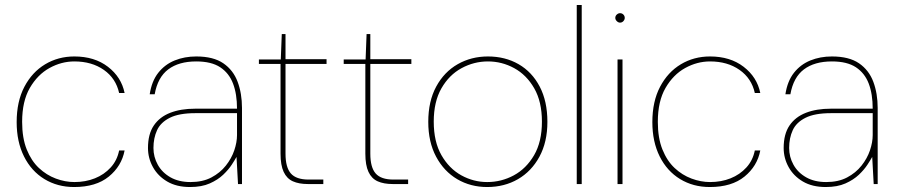

<svg xmlns="http://www.w3.org/2000/svg" viewBox="-20 -740 3607 772"><path d="M278 12Q211 12 158.5 -20Q106 -52 76.5 -111Q47 -170 47 -249Q47 -332 78 -391Q109 -450 161.5 -481.5Q214 -513 279 -513Q360 -513 414 -471.5Q468 -430 481 -366H459Q446 -425 397.5 -459Q349 -493 279 -493Q227 -493 179 -466.5Q131 -440 100 -386.5Q69 -333 69 -250Q69 -185 87.5 -139Q106 -93 136.5 -64.5Q167 -36 204.5 -22Q242 -8 279 -8Q324 -8 361.5 -23Q399 -38 425 -66.5Q451 -95 459 -135H481Q469 -72 417.5 -30Q366 12 278 12Z M744 12Q690 12 652.5 -10Q615 -32 595 -68Q575 -104 575 -145Q575 -201 598.5 -235.5Q622 -270 664.5 -286.5Q707 -303 765 -303H933Q933 -362 917 -404Q901 -446 865.5 -469.5Q830 -493 769 -493Q699 -493 656.5 -461Q614 -429 602 -361H582Q590 -414 616.5 -447.5Q643 -481 682.5 -497Q722 -513 769 -513Q838 -513 878 -485.5Q918 -458 935.5 -411Q953 -364 953 -306V0H937L931 -109Q925 -98 912 -78Q899 -58 877.5 -37.5Q856 -17 823.5 -2.5Q791 12 744 12ZM746 -8Q795 -8 830 -26.5Q865 -45 888 -74Q911 -103 922 -135.5Q933 -168 933 -197V-285H765Q700 -285 663 -266.5Q626 -248 611.5 -216.5Q597 -185 597 -145Q597 -109 614.5 -77.5Q632 -46 665.5 -27Q699 -8 746 -8Z M1218 0Q1182 0 1157.5 -11Q1133 -22 1120.5 -49Q1108 -76 1108 -122V-483H1021V-501H1109L1113 -603H1128V-502H1293V-483H1128V-122Q1128 -67 1149.5 -42.5Q1171 -18 1221 -18H1280V0Z M1559 0Q1523 0 1498.5 -11Q1474 -22 1461.5 -49Q1449 -76 1449 -122V-483H1362V-501H1450L1454 -603H1469V-502H1634V-483H1469V-122Q1469 -67 1490.5 -42.5Q1512 -18 1562 -18H1621V0Z M1939 12Q1872 12 1818.5 -19.5Q1765 -51 1733.5 -110Q1702 -169 1702 -250Q1702 -333 1734 -392Q1766 -451 1820.5 -482Q1875 -513 1942 -513Q2011 -513 2065 -482Q2119 -451 2150 -392Q2181 -333 2181 -250Q2181 -169 2149 -110Q2117 -51 2062.5 -19.5Q2008 12 1939 12ZM1939 -8Q1996 -8 2046 -35Q2096 -62 2127.5 -116Q2159 -170 2159 -251Q2159 -331 2128 -385Q2097 -439 2047.5 -466Q1998 -493 1942 -493Q1886 -493 1836 -466Q1786 -439 1755 -385Q1724 -331 1724 -251Q1724 -170 1755 -116Q1786 -62 1835 -35Q1884 -8 1939 -8Z M2299 0V-720H2319V0Z M2463 0V-501H2483V0ZM2473 -649Q2466 -649 2460 -655Q2454 -661 2454 -668Q2454 -676 2460 -681.5Q2466 -687 2473 -687Q2481 -687 2486.5 -681.5Q2492 -676 2492 -668Q2492 -661 2486.5 -655Q2481 -649 2473 -649Z M2834 12Q2767 12 2714.5 -20Q2662 -52 2632.5 -111Q2603 -170 2603 -249Q2603 -332 2634 -391Q2665 -450 2717.5 -481.5Q2770 -513 2835 -513Q2916 -513 2970 -471.5Q3024 -430 3037 -366H3015Q3002 -425 2953.5 -459Q2905 -493 2835 -493Q2783 -493 2735 -466.5Q2687 -440 2656 -386.5Q2625 -333 2625 -250Q2625 -185 2643.5 -139Q2662 -93 2692.5 -64.5Q2723 -36 2760.5 -22Q2798 -8 2835 -8Q2880 -8 2917.5 -23Q2955 -38 2981 -66.5Q3007 -95 3015 -135H3037Q3025 -72 2973.5 -30Q2922 12 2834 12Z M3300 12Q3246 12 3208.5 -10Q3171 -32 3151 -68Q3131 -104 3131 -145Q3131 -201 3154.5 -235.5Q3178 -270 3220.5 -286.5Q3263 -303 3321 -303H3489Q3489 -362 3473 -404Q3457 -446 3421.5 -469.5Q3386 -493 3325 -493Q3255 -493 3212.5 -461Q3170 -429 3158 -361H3138Q3146 -414 3172.5 -447.5Q3199 -481 3238.5 -497Q3278 -513 3325 -513Q3394 -513 3434 -485.5Q3474 -458 3491.5 -411Q3509 -364 3509 -306V0H3493L3487 -109Q3481 -98 3468 -78Q3455 -58 3433.5 -37.5Q3412 -17 3379.5 -2.5Q3347 12 3300 12ZM3302 -8Q3351 -8 3386 -26.5Q3421 -45 3444 -74Q3467 -103 3478 -135.5Q3489 -168 3489 -197V-285H3321Q3256 -285 3219 -266.5Q3182 -248 3167.5 -216.5Q3153 -185 3153 -145Q3153 -109 3170.5 -77.5Q3188 -46 3221.5 -27Q3255 -8 3302 -8Z"/></svg>

Font: DM Sans 17pt Thin
Style: Regular
Weight: 250
Version: Version 4.004;gftools[0.9.30]